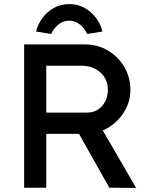

<svg xmlns="http://www.w3.org/2000/svg" viewBox="-20 -917 735 938"><path d="M98 0V-700H396Q456 -700 506.5 -670.5Q557 -641 587 -590.5Q617 -540 617 -477Q617 -413 579 -359Q541 -305 482 -280L645 1L514 0L366 -263H206V0ZM206 -367H406Q450 -367 478.5 -399Q507 -431 507 -478Q507 -530 470.5 -563Q434 -596 378 -596H206ZM230 -751 156 -763Q165 -799 187.5 -829.5Q210 -860 243.5 -878.5Q277 -897 318 -897Q360 -897 393 -878.5Q426 -860 449 -829.5Q472 -799 480 -763L406 -751Q395 -776 372 -796Q349 -816 318 -816Q287 -816 264 -796Q241 -776 230 -751Z"/></svg>

Font: Lexend
Style: Regular
Weight: 400
Designer: Bonnie Shaver-Troup, Thomas Jockin
Foundry: Lexend
Version: Version 1.007; ttfautohint (v1.8.3)